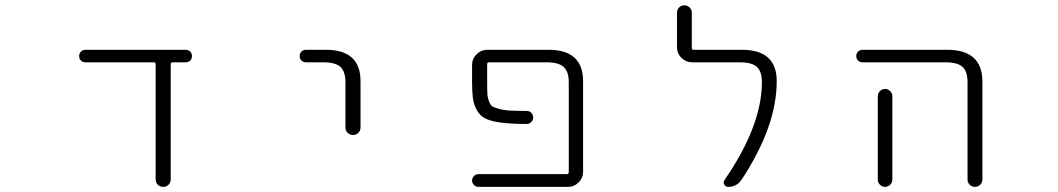

<svg xmlns="http://www.w3.org/2000/svg" viewBox="-20 -735 4040 733"><path d="M631.8 -50.8Q631.8 -38.1 623.5 -29.8Q615.2 -21.5 603 -21.5Q590.8 -21.5 582.5 -29.8Q574.2 -38.1 574.2 -50.8V-490.2Q574.2 -497.1 567.4 -497.1H305.7Q295.9 -497.1 289.1 -503.9Q282.2 -510.7 282.2 -521Q282.2 -531.2 289.1 -538.1Q295.9 -544.9 305.7 -544.9H688.5Q699.2 -544.9 706.1 -538.1Q712.9 -531.2 712.9 -521Q712.9 -510.7 706.1 -503.9Q699.2 -497.1 688.5 -497.1H639.6Q631.8 -497.1 631.8 -490.2Z M1147.5 -497.1Q1137.7 -497.1 1130.9 -503.9Q1124 -510.7 1124 -521Q1124 -531.2 1130.9 -538.1Q1137.7 -544.9 1147.5 -544.9H1224.6Q1356.4 -544.9 1356.4 -424.8V-248Q1356.4 -236.3 1348.1 -228Q1339.8 -219.7 1327.6 -219.7Q1315.4 -219.7 1307.1 -228Q1298.8 -236.3 1298.8 -248V-420.9Q1298.8 -461.9 1279.8 -479.5Q1260.7 -497.1 1214.8 -497.1Z M2074.2 -544.9Q2206.1 -544.9 2206.1 -424.8V-79.1Q2206.1 -55.7 2189 -38.6Q2171.9 -21.5 2148.4 -21.5H1806.6Q1796.9 -21.5 1789.6 -28.8Q1782.2 -36.1 1782.2 -45.9Q1782.2 -55.7 1789.6 -63Q1796.9 -70.3 1806.6 -70.3H2144.5Q2151.4 -70.3 2151.4 -78.1V-420.9Q2151.4 -461.9 2131.8 -479.5Q2112.3 -497.1 2066.4 -497.1H1847.7Q1839.8 -497.1 1839.8 -490.2V-420.9Q1839.8 -389.6 1840.8 -375Q1841.8 -360.4 1847.7 -346.2Q1853.5 -332 1861.3 -327.6Q1869.1 -323.2 1891.1 -317.9Q1913.1 -312.5 1939.5 -312.5Q1958 -311.5 1991.2 -311.5Q2001 -311.5 2008.3 -304.2Q2015.6 -296.9 2015.6 -286.6Q2015.6 -276.4 2008.3 -269Q2001 -261.7 1991.2 -261.7Q1951.2 -261.7 1925.8 -263.7Q1891.6 -265.6 1864.3 -272Q1836.9 -278.3 1822.3 -289.1Q1807.6 -299.8 1797.9 -319.3Q1788.1 -338.9 1785.2 -361.8Q1782.2 -384.8 1782.2 -420.9V-487.3Q1782.2 -510.7 1799.3 -527.8Q1816.4 -544.9 1839.8 -544.9Z M2812.5 -544.9Q2945.3 -544.9 2945.3 -424.8Q2945.3 -252 2810.5 -47.9Q2792 -21.5 2759.8 -21.5Q2750 -21.5 2745.1 -30.3Q2740.2 -39.1 2746.1 -47.9Q2888.7 -254.9 2888.7 -421.9Q2888.7 -461.9 2869.6 -479.5Q2850.6 -497.1 2803.7 -497.1H2622.1Q2598.6 -497.1 2581.5 -514.2Q2564.5 -531.2 2564.5 -554.7V-686.5Q2564.5 -698.2 2572.8 -706.5Q2581.1 -714.8 2592.8 -714.8Q2604.5 -714.8 2612.8 -706.5Q2621.1 -698.2 2621.1 -686.5V-552.7Q2621.1 -544.9 2628.9 -544.9Z M3273.4 -497.1Q3262.7 -497.1 3255.9 -503.9Q3249 -510.7 3249 -521Q3249 -531.2 3255.9 -538.1Q3262.7 -544.9 3273.4 -544.9H3596.7Q3729.5 -544.9 3730.5 -424.8V-49.8Q3730.5 -38.1 3722.2 -29.8Q3713.9 -21.5 3702.1 -21.5Q3690.4 -21.5 3682.1 -29.8Q3673.8 -38.1 3673.8 -49.8V-420.9Q3673.8 -461.9 3654.8 -479.5Q3635.7 -497.1 3588.9 -497.1ZM3386.7 -367.2V-72.3V-48.8Q3386.7 -38.1 3378.4 -29.8Q3370.1 -21.5 3358.9 -21.5Q3347.7 -21.5 3339.4 -29.8Q3331.1 -38.1 3331.1 -48.8V-72.3V-367.2Q3331.1 -378.9 3339.4 -387.2Q3347.7 -395.5 3358.9 -395.5Q3370.1 -395.5 3378.4 -387.2Q3386.7 -378.9 3386.7 -367.2Z"/></svg>

Font: Rounded Mgen+ 1m light
Style: Regular
Weight: 200
Designer: [Source Han Sans]
Ryoko NISHIZUKA  (kana & ideographs); Paul D. Hunt (Latin, Greek & Cyrillic); Wenlong ZHANG  (bopomofo
Version: Version 1.059.20150602